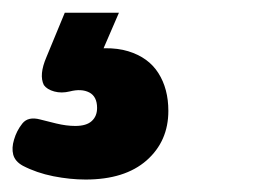

<svg xmlns="http://www.w3.org/2000/svg" viewBox="-140 -20 411 302"><path d="M-5.3 262.4Q-29.6 262.4 -56.1 257.2Q-82.6 251.9 -104.1 240.7Q-116.4 233.9 -119.2 223.2Q-121.9 212.6 -117.9 199.6Q-113.9 185.6 -104.8 174.2Q-95.7 162.9 -76.9 167.9Q-67.9 170.3 -51.7 174.2Q-35.6 178.1 -21.6 178.1Q-4 178.1 4.3 170.4Q12.7 162.8 12.7 149.8Q12.7 131.8 0.4 125.4Q-11.9 119.1 -30.2 123.8Q-43.2 127 -54.6 123.9Q-66 120.8 -71 113.8Q-75 105.8 -74 94.8Q-73 83.9 -67 69.9L-38.1 0H47.1L12.8 79.3L-20.1 61.3Q29.7 50.8 61.7 60.6Q93.7 70.4 109.2 95.1Q124.8 119.7 124.8 154.4Q124.8 202.1 90.6 232.3Q56.3 262.4 -5.3 262.4Z"/></svg>

Font: Playpen Sans Hebrew
Style: Regular
Weight: 400
Designer: Tom Grace, Laura Meseguer, Veronika Burian, José Scaglione
Foundry: TypeTogether
Version: Version 2.000